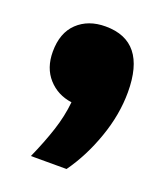

<svg xmlns="http://www.w3.org/2000/svg" viewBox="-83 -267 427 501"><g transform="rotate(20 130.0 -16.0)"><path d="M59 176Q80 129 93.2 88.5Q106.5 48 110.5 8Q70.5 2.5 45 -26Q19.5 -54.5 19.5 -99.5Q19.5 -152 49.2 -180.2Q79 -208.5 127 -208.5Q240 -208.5 240 -67Q240 -4.5 217.2 60.2Q194.5 125 158 176Z"/></g></svg>

Font: Encode Sans Condensed Condensed ExtraBold
Style: Regular
Weight: 800
Width: 3
Designer: Multiple Designers
Foundry: Impallari Type
Version: Version 3.000; ttfautohint (v1.8.3) -l 8 -r 50 -G 200 -x 14 